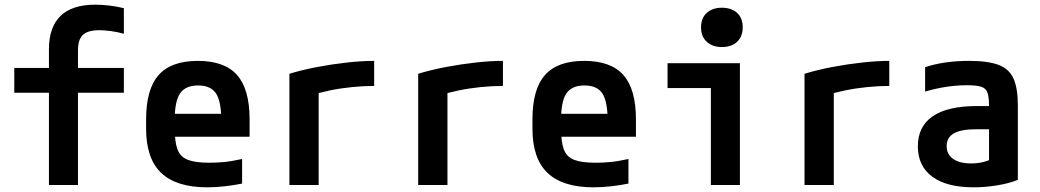

<svg xmlns="http://www.w3.org/2000/svg" viewBox="-20 -790 4440 820"><path d="M189 0V-394H41V-500H189V-579Q189 -674 238.5 -722Q288 -770 387 -770Q417 -770 449.5 -766Q482 -762 509 -755V-646Q479 -654 452 -657.5Q425 -661 404 -661Q356 -661 334.5 -641.5Q313 -622 313 -575V-500H509V-394H313V0Z M865 10Q733 10 668.5 -51.5Q604 -113 604 -240V-280Q604 -409 657.5 -469.5Q711 -530 825 -530Q939 -530 992.5 -469.5Q1046 -409 1046 -280V-206H669V-304H952L925 -272V-275Q925 -357 902.5 -391Q880 -425 826 -425Q772 -425 749 -391Q726 -357 726 -275V-245Q726 -184 738 -152Q750 -120 782 -107.5Q814 -95 873 -95Q905 -95 937 -98Q969 -101 1014 -111V-6Q980 1 941 5.5Q902 10 865 10Z M1216 -475Q1272 -492 1335.5 -504Q1399 -516 1462.5 -523Q1526 -530 1578 -530V-423Q1532 -423 1482.5 -418Q1433 -413 1387.5 -403.5Q1342 -394 1307 -382L1341 -440V0H1216Z M1766 -475Q1822 -492 1885.5 -504Q1949 -516 2012.5 -523Q2076 -530 2128 -530V-423Q2082 -423 2032.5 -418Q1983 -413 1937.5 -403.5Q1892 -394 1857 -382L1891 -440V0H1766Z M2515 10Q2383 10 2318.5 -51.5Q2254 -113 2254 -240V-280Q2254 -409 2307.5 -469.5Q2361 -530 2475 -530Q2589 -530 2642.5 -469.5Q2696 -409 2696 -280V-206H2319V-304H2602L2575 -272V-275Q2575 -357 2552.5 -391Q2530 -425 2476 -425Q2422 -425 2399 -391Q2376 -357 2376 -275V-245Q2376 -184 2388 -152Q2400 -120 2432 -107.5Q2464 -95 2523 -95Q2555 -95 2587 -98Q2619 -101 2664 -111V-6Q2630 1 2591 5.5Q2552 10 2515 10Z M3016 0V-414H2831V-520H3140V0ZM3063 -589Q3023 -589 2998.5 -611.5Q2974 -634 2974 -673Q2974 -713 2998.5 -735Q3023 -757 3063 -757Q3104 -757 3128 -735Q3152 -713 3152 -673Q3152 -634 3128 -611.5Q3104 -589 3063 -589Z M3416 -475Q3472 -492 3535.5 -504Q3599 -516 3662.5 -523Q3726 -530 3778 -530V-423Q3732 -423 3682.5 -418Q3633 -413 3587.5 -403.5Q3542 -394 3507 -382L3541 -440V0H3416Z M4138 10Q4023 10 3961.5 -35.5Q3900 -81 3900 -165Q3900 -250 3963.5 -293.5Q4027 -337 4151 -337H4262V-238H4149Q4085 -238 4054 -220.5Q4023 -203 4023 -166Q4023 -131 4050.5 -111.5Q4078 -92 4128 -92Q4157 -92 4183 -99Q4209 -106 4230 -119L4204 -54V-337Q4204 -375 4197.5 -394Q4191 -413 4170.5 -419.5Q4150 -426 4110 -426Q4083 -426 4056.5 -423.5Q4030 -421 3999.5 -415.5Q3969 -410 3931 -399V-503Q3969 -516 4017 -523Q4065 -530 4119 -530Q4199 -530 4244.5 -513Q4290 -496 4308.5 -454.5Q4327 -413 4327 -340V-22Q4291 -7 4239.5 1.5Q4188 10 4138 10Z"/></svg>

Font: M PLUS Code Latin SemiExpanded SemiBold
Style: Regular
Weight: 600
Width: 6
Designer: Coji Morishita
Foundry: UNDERFOREST DESIGN
Version: Version 1.002; ttfautohint (v1.8.3)